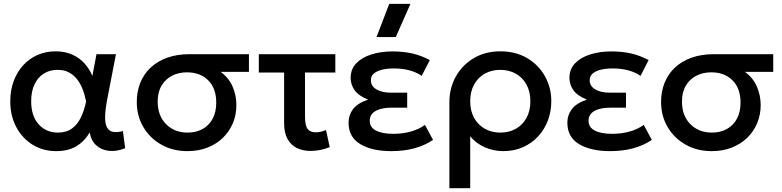

<svg xmlns="http://www.w3.org/2000/svg" viewBox="-20 -780 4113 1010"><path d="M275.5 15Q205.5 15 151 -19Q96.5 -53 65.2 -112.2Q34 -171.5 34 -247.5Q34 -304.5 51.8 -352.8Q69.5 -401 101.5 -436.2Q133.5 -471.5 177.2 -490.8Q221 -510 272.5 -510Q321.5 -510 359.2 -493.2Q397 -476.5 423.5 -447.5Q450 -418.5 466 -380.5L487.5 -495H590L544.5 -260Q533.5 -203 533 -166Q532.5 -129 542.8 -110Q553 -91 574 -86.5Q595 -82 626.5 -90.5L638.5 -0.5Q593 18 553 13.5Q513 9 485.8 -16Q458.5 -41 452 -83Q423.5 -35.5 380.8 -10.2Q338 15 275.5 15ZM285 -82.5Q329 -82.5 358.2 -103.8Q387.5 -125 405.5 -162.2Q423.5 -199.5 433 -247Q429.5 -263.5 423.5 -285Q417.5 -306.5 406.8 -328.8Q396 -351 379.5 -370Q363 -389 339.2 -400.8Q315.5 -412.5 283 -412.5Q241 -412.5 209.8 -392.5Q178.5 -372.5 161.2 -335.5Q144 -298.5 144 -248Q144 -170.5 183 -126.5Q222 -82.5 285 -82.5Z M966 15Q889 15 828.8 -19Q768.5 -53 734 -111.8Q699.5 -170.5 699.5 -244Q699.5 -298.5 718 -344.5Q736.5 -390.5 772.2 -424.2Q808 -458 859.8 -476.5Q911.5 -495 977.5 -495H1289.5V-402H1140.5Q1184 -370.5 1203.8 -324Q1223.5 -277.5 1223.5 -227.5Q1223.5 -176 1205 -132Q1186.5 -88 1152.5 -55Q1118.5 -22 1071.2 -3.5Q1024 15 966 15ZM967 -82.5Q1012 -82.5 1046 -101.5Q1080 -120.5 1098.8 -155.8Q1117.5 -191 1117.5 -240.5Q1117.5 -315.5 1075.2 -357.5Q1033 -399.5 964 -399.5Q920 -399.5 885.2 -381.8Q850.5 -364 830 -329.8Q809.5 -295.5 809.5 -245.5Q809.5 -171.5 853.5 -127Q897.5 -82.5 967 -82.5Z M1614 14Q1573.5 14 1542 -1.2Q1510.5 -16.5 1492.5 -48.8Q1474.5 -81 1474.5 -132V-398.5H1341.5V-495H1744V-398.5H1584.5V-167Q1584.5 -120 1598 -102Q1611.5 -84 1640.5 -84Q1654 -84 1667.2 -87Q1680.5 -90 1695 -96L1714.5 -6Q1689.5 4 1663.8 9Q1638 14 1614 14Z M2038.5 15Q1936.5 15 1875 -22Q1813.5 -59 1813.5 -134.5Q1813.5 -174.5 1837 -205.8Q1860.5 -237 1916 -256Q1865.5 -276.5 1845 -306Q1824.5 -335.5 1824.5 -370.5Q1824.5 -416 1853.8 -446.8Q1883 -477.5 1933 -493.5Q1983 -509.5 2045 -509.5Q2101 -509.5 2148 -499Q2195 -488.5 2241 -464L2198.5 -381Q2170 -400.5 2133 -410.2Q2096 -420 2052.5 -420Q2019 -420 1991.5 -413.8Q1964 -407.5 1947.5 -394Q1931 -380.5 1931 -357.5Q1931 -327 1960.2 -309.8Q1989.5 -292.5 2037 -292.5H2122V-213.5H2040Q2005 -213.5 1979.2 -206Q1953.5 -198.5 1939.2 -183.5Q1925 -168.5 1925 -145Q1925 -110 1958 -93Q1991 -76 2049.5 -76Q2098.5 -76 2141.2 -88Q2184 -100 2215.5 -123L2258 -44Q2213 -14 2158.2 0.5Q2103.5 15 2038.5 15ZM1960.5 -585 2027.5 -759.5H2139L2062 -585Z M2344 210V-242.5Q2344 -317 2378 -377.8Q2412 -438.5 2472.5 -474.2Q2533 -510 2612 -510Q2692.5 -510 2752.8 -474.5Q2813 -439 2846.5 -379.2Q2880 -319.5 2880 -247.5Q2880 -193 2861.8 -145.2Q2843.5 -97.5 2809.8 -61.5Q2776 -25.5 2729.8 -5.2Q2683.5 15 2628 15Q2575 15 2528.8 -6Q2482.5 -27 2453.5 -63V210ZM2612 -82.5Q2658 -82.5 2693.8 -102.8Q2729.5 -123 2749.8 -160Q2770 -197 2770 -247.5Q2770 -298 2749.5 -335.2Q2729 -372.5 2693.2 -392.5Q2657.5 -412.5 2612 -412.5Q2566 -412.5 2530.2 -392.5Q2494.5 -372.5 2474 -335.2Q2453.5 -298 2453.5 -247.5Q2453.5 -197 2474 -160Q2494.5 -123 2530.2 -102.8Q2566 -82.5 2612 -82.5Z M3189.5 15Q3087.5 15 3026 -22Q2964.5 -59 2964.5 -134.5Q2964.5 -174.5 2988 -205.8Q3011.5 -237 3067 -256Q3016.5 -276.5 2996 -306Q2975.5 -335.5 2975.5 -370.5Q2975.5 -416 3004.8 -446.8Q3034 -477.5 3084 -493.5Q3134 -509.5 3196 -509.5Q3252 -509.5 3299 -499Q3346 -488.5 3392 -464L3349.5 -381Q3321 -400.5 3284 -410.2Q3247 -420 3203.5 -420Q3170 -420 3142.5 -413.8Q3115 -407.5 3098.5 -394Q3082 -380.5 3082 -357.5Q3082 -327 3111.2 -309.8Q3140.5 -292.5 3188 -292.5H3273V-213.5H3191Q3156 -213.5 3130.2 -206Q3104.5 -198.5 3090.2 -183.5Q3076 -168.5 3076 -145Q3076 -110 3109 -93Q3142 -76 3200.5 -76Q3249.5 -76 3292.2 -88Q3335 -100 3366.5 -123L3409 -44Q3364 -14 3309.2 0.5Q3254.5 15 3189.5 15Z M3724 15Q3647 15 3586.8 -19Q3526.5 -53 3492 -111.8Q3457.5 -170.5 3457.5 -244Q3457.5 -298.5 3476 -344.5Q3494.5 -390.5 3530.2 -424.2Q3566 -458 3617.8 -476.5Q3669.5 -495 3735.5 -495H4047.5V-402H3898.5Q3942 -370.5 3961.8 -324Q3981.5 -277.5 3981.5 -227.5Q3981.5 -176 3963 -132Q3944.5 -88 3910.5 -55Q3876.5 -22 3829.2 -3.5Q3782 15 3724 15ZM3725 -82.5Q3770 -82.5 3804 -101.5Q3838 -120.5 3856.8 -155.8Q3875.5 -191 3875.5 -240.5Q3875.5 -315.5 3833.2 -357.5Q3791 -399.5 3722 -399.5Q3678 -399.5 3643.2 -381.8Q3608.5 -364 3588 -329.8Q3567.5 -295.5 3567.5 -245.5Q3567.5 -171.5 3611.5 -127Q3655.5 -82.5 3725 -82.5Z"/></svg>

Font: Geologica Thin Roman
Style: Regular
Weight: 400
Version: Version 1.010;gftools[0.9.28]